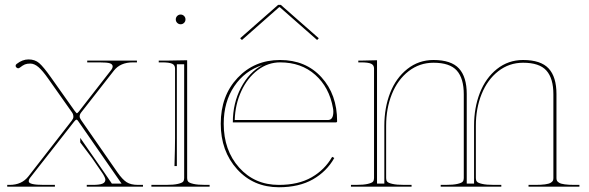

<svg xmlns="http://www.w3.org/2000/svg" viewBox="-20 -770 2430 792"><path d="M339.8 -520H544.9V-512.7H528.3Q476.1 -512.7 449.7 -478.5L314.9 -306.2Q308.6 -298.3 308.6 -289.6Q308.6 -283.7 314.5 -274.9L464.4 -59.1Q484.9 -29.8 502.2 -18.6Q519.5 -7.3 549.8 -7.3H569.8V0H337.9V-7.3H361.8Q389.6 -7.3 402.1 -12.2Q414.6 -17.1 414.6 -28.8Q414.6 -36.6 402.8 -55.2L359.9 -117.7L311 -182.6V-201.2L409.7 -59.1L441.4 -12.7H481.4L303.2 -269.5Q299.3 -276.4 294.9 -276.4Q292.5 -276.4 285.6 -268.1L105 -37.6Q98.6 -29.8 98.6 -22Q98.6 -7.3 160.6 -7.3H206.5V0H9.8V-7.3H19.5Q69.8 -7.3 97.2 -42.5L276.4 -272.9Q282.7 -281.2 282.7 -288.1Q282.7 -298.8 276.9 -306.6L178.7 -445.8Q155.8 -478.5 138.7 -493.2Q121.6 -507.8 105 -507.8Q91.3 -507.8 82.5 -504.2Q73.7 -500.5 62 -491.2Q58.1 -488.3 55.2 -488.3Q51.3 -488.3 47.9 -491.5Q44.4 -494.6 44.4 -498.5Q44.4 -503.4 48.8 -506.3Q72.3 -524.9 97.7 -524.9Q124 -524.9 141.6 -509.8Q159.2 -494.6 189.5 -451.7L288.1 -312.5Q295.9 -302.7 296.9 -302.7Q299.3 -302.7 305.7 -310.5L439.5 -482.4Q444.8 -489.7 444.8 -495.6Q444.8 -504.9 433.6 -508.8Q422.4 -512.7 390.6 -512.7H339.8Z M604.5 0V-7.3H664.6Q696.8 -7.3 714.1 -11.5Q731.4 -15.6 735.6 -21Q739.7 -26.4 739.7 -35.2V-504.9H709.5V-85H699.7Q702.1 -165 702.1 -200.2V-487.3Q702.1 -501.5 690.2 -507.1Q678.2 -512.7 649.4 -512.7H634.8V-520H669.4Q727.1 -521 752 -521.5V-35.2Q752 -26.4 756.1 -21Q760.3 -15.6 777.6 -11.5Q794.9 -7.3 827.1 -7.3H844.7V0ZM710.9 -675.8Q705.1 -681.6 705.1 -689.9Q705.1 -698.2 710.9 -704.1Q716.8 -710 725.1 -710Q733.4 -710 739.3 -704.1Q745.1 -698.2 745.1 -689.9Q745.1 -681.6 739.3 -675.8Q733.4 -669.9 725.1 -669.9Q716.8 -669.9 710.9 -675.8Z M978 -605 970.7 -612.3 1127.4 -750H1138.2L1294.9 -612.3L1288.1 -605L1134.3 -740.2H1131.3ZM1332.5 -274.9Q1355 -274.9 1355 -309.1Q1355 -317.4 1353.5 -324.2Q1338.4 -409.7 1280.5 -461.2Q1222.7 -512.7 1135.3 -512.7Q1085.4 -512.7 1043.2 -481Q1001 -449.2 975.6 -394.5Q950.2 -339.8 948.2 -274.9ZM940.4 -265.1Q940.4 -344.2 974.1 -408.4Q1007.8 -472.7 1062.5 -501.5Q989.7 -478.5 946.3 -414.1Q902.8 -349.6 902.8 -259.8Q902.8 -149.9 966.6 -78.6Q1030.3 -7.3 1130.4 -7.3Q1210.9 -7.3 1265.4 -38.6Q1319.8 -69.8 1350.1 -123L1358.9 -118.2Q1327.6 -62.5 1270.5 -30Q1213.4 2.4 1130.4 2.4Q1025.4 2.4 958 -72Q890.6 -146.5 890.6 -259.8Q890.6 -375 960 -448.7Q1029.3 -522.5 1135.3 -522.5Q1241.2 -522.5 1305.9 -451.4Q1370.6 -380.4 1370.6 -270Q1370.6 -265.1 1365.2 -265.1Z M1427.7 0V-7.3H1447.8Q1480 -7.3 1497.3 -11.5Q1514.6 -15.6 1518.8 -21Q1522.9 -26.4 1522.9 -35.2V-487.3Q1522.9 -501.5 1511 -507.1Q1499 -512.7 1470.2 -512.7H1458V-520H1470.2L1535.2 -521.5V-12.7H1565.4V-251Q1565.4 -325.7 1589.4 -387Q1613.3 -448.2 1660.2 -485.4Q1707 -522.5 1768.1 -522.5Q1841.3 -522.5 1873.3 -487.5Q1905.3 -452.6 1905.3 -382.3V-12.7H1935.5V-251Q1935.5 -325.7 1959.5 -387Q1983.4 -448.2 2030 -485.4Q2076.7 -522.5 2137.7 -522.5Q2210.9 -522.5 2243.2 -487.5Q2275.4 -452.6 2275.4 -382.3V-35.2Q2275.4 -28.8 2277.6 -24.4Q2279.8 -20 2286.9 -15.9Q2293.9 -11.7 2309.8 -9.5Q2325.7 -7.3 2350.1 -7.3H2370.1V0H2160.2V-7.3H2188Q2212.4 -7.3 2228.3 -9.5Q2244.1 -11.7 2251.2 -15.9Q2258.3 -20 2260.5 -24.4Q2262.7 -28.8 2262.7 -35.2V-380.9Q2262.7 -446.8 2233.9 -479Q2205.1 -511.2 2137.7 -511.2Q2080.1 -511.2 2035.4 -476.3Q1990.7 -441.4 1966.8 -382.3Q1942.9 -323.2 1942.9 -251V-35.2Q1942.9 -26.4 1947 -21Q1951.2 -15.6 1968.5 -11.5Q1985.8 -7.3 2018.1 -7.3H2047.9V0H1797.9V-7.3H1817.9Q1850.1 -7.3 1867.4 -11.5Q1884.8 -15.6 1888.9 -21Q1893.1 -26.4 1893.1 -35.2V-380.9Q1893.1 -446.8 1864.3 -479Q1835.4 -511.2 1768.1 -511.2Q1710.4 -511.2 1665.5 -476.3Q1620.6 -441.4 1596.7 -382.3Q1572.8 -323.2 1572.8 -251V-35.2Q1572.8 -26.4 1576.9 -21Q1581.1 -15.6 1598.4 -11.5Q1615.7 -7.3 1647.9 -7.3H1677.7V0Z"/></svg>

Font: ZnikomitNo25
Style: Regular
Weight: 100
Designer: gluk
Foundry: gluk
Version: Version 0.56